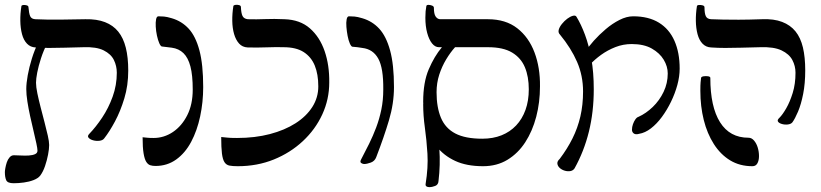

<svg xmlns="http://www.w3.org/2000/svg" viewBox="-37 -671 3375 789"><path d="M391 -102Q385 -94 371.5 -92.5Q358 -91 345.5 -94.5Q333 -98 327 -105Q321 -112 330 -121Q357 -149 383 -188Q409 -227 426 -274Q443 -321 443 -372Q443 -400 431 -424.5Q419 -449 389 -464Q359 -479 306 -477Q263 -476 228.5 -475Q194 -474 165 -474Q136 -474 109 -476Q88 -477 74 -491.5Q60 -506 53.5 -530.5Q47 -555 46.5 -585Q46 -615 51 -646Q52 -650 59 -650.5Q66 -651 73 -649Q80 -647 80 -641Q82 -616 87 -604.5Q92 -593 108 -592Q132 -591 157 -590.5Q182 -590 219 -590.5Q256 -591 314 -592Q361 -593 394.5 -580Q428 -567 449 -541Q470 -515 480 -475Q490 -435 490 -381Q490 -320 474 -267Q458 -214 435.5 -172Q413 -130 391 -102ZM19 82Q-6 82 -11.5 69.5Q-17 57 -17 36Q-17 31 -15 19.5Q-13 8 -9 -4Q-5 -16 2.5 -24.5Q10 -33 20 -33Q33 -33 49.5 -32Q66 -31 81.5 -32Q97 -33 107 -37.5Q117 -42 117 -52Q117 -60 112.5 -81.5Q108 -103 101 -132Q94 -161 87 -193Q80 -225 75.5 -254Q71 -283 71 -305Q71 -329 77 -362Q83 -395 94 -430.5Q105 -466 120 -496L159 -497Q142 -464 131.5 -431.5Q121 -399 116 -373Q111 -347 111 -331Q111 -314 116.5 -287.5Q122 -261 130 -230Q138 -199 146 -168.5Q154 -138 159.5 -113.5Q165 -89 165 -75Q165 -59 160.5 -35.5Q156 -12 148 11.5Q140 35 128 51Q119 62 101 69Q83 76 61 79Q39 82 19 82Z M669 -475 628 -480Q623 -481 617.5 -493.5Q612 -506 608 -524.5Q604 -543 603 -561.5Q602 -580 604.5 -592Q607 -604 614 -604Q625 -604 637 -603Q649 -602 669 -596Q710 -584 738.5 -553Q767 -522 782.5 -464Q798 -406 798 -313Q798 -251 785.5 -192.5Q773 -134 748.5 -88Q724 -42 687 -15.5Q650 11 602 11Q590 11 580.5 8Q571 5 564 -6Q557 -17 553 -41Q549 -65 549 -107Q559 -106 568.5 -105Q578 -104 594 -104Q637 -104 673.5 -128.5Q710 -153 732.5 -197.5Q755 -242 755 -303Q755 -362 745.5 -398Q736 -434 717 -452.5Q698 -471 669 -475Z M940 12Q919 12 906 9.5Q893 7 885.5 -4.5Q878 -16 875 -40.5Q872 -65 872 -108Q886 -107 897 -105.5Q908 -104 937 -104Q1011 -104 1072 -120Q1133 -136 1177.5 -164.5Q1222 -193 1246.5 -231.5Q1271 -270 1271 -316Q1271 -366 1256.5 -401.5Q1242 -437 1211 -457Q1180 -477 1128 -477Q1100 -478 1060 -476.5Q1020 -475 981 -476Q959 -477 945.5 -492Q932 -507 925 -531Q918 -555 917.5 -585Q917 -615 922 -646Q923 -650 930.5 -651Q938 -652 945.5 -650Q953 -648 953 -642Q954 -617 959.5 -605.5Q965 -594 981 -592Q1017 -591 1053 -592.5Q1089 -594 1132 -592Q1196 -590 1236.5 -554.5Q1277 -519 1297 -461Q1317 -403 1316 -332Q1316 -263 1287.5 -201Q1259 -139 1207.5 -91Q1156 -43 1088 -15.5Q1020 12 940 12Z M1459 3Q1454 3 1447.5 -1Q1441 -5 1447 -16Q1464 -48 1480 -80.5Q1496 -113 1509 -147.5Q1522 -182 1530 -220.5Q1538 -259 1538 -303Q1539 -391 1517.5 -430Q1496 -469 1452 -474Q1442 -476 1432 -477Q1422 -478 1411 -479Q1406 -480 1400.5 -492.5Q1395 -505 1391.5 -523.5Q1388 -542 1386.5 -560.5Q1385 -579 1387.5 -591.5Q1390 -604 1397 -604Q1408 -604 1420 -603Q1432 -602 1452 -596Q1493 -584 1521.5 -553Q1550 -522 1566 -464Q1582 -406 1582 -313Q1582 -246 1561.5 -177Q1541 -108 1509 -25Q1503 -9 1487 -3Q1471 3 1459 3Z M1748 -259Q1749 -230 1756.5 -177Q1764 -124 1768.5 -59Q1773 6 1765 73Q1764 88 1751.5 93Q1739 98 1727 98Q1720 98 1715.5 95Q1711 92 1712 85Q1723 17 1719.5 -39.5Q1716 -96 1709 -146Q1702 -196 1702 -243ZM1948 12Q1880 12 1833 -10Q1786 -32 1757 -69.5Q1728 -107 1715 -154.5Q1702 -202 1702 -253Q1702 -333 1725 -386.5Q1748 -440 1779 -477H1767Q1751 -477 1738.5 -492.5Q1726 -508 1718.5 -535.5Q1711 -563 1711 -598Q1711 -614 1712 -624.5Q1713 -635 1715 -646Q1716 -651 1723.5 -651Q1731 -651 1738.5 -648Q1746 -645 1746 -639Q1746 -614 1753 -603.5Q1760 -593 1771 -592Q1821 -592 1871.5 -592Q1922 -592 1968 -592Q2041 -592 2088.5 -555Q2136 -518 2159.5 -455.5Q2183 -393 2182 -316Q2182 -250 2166.5 -191Q2151 -132 2121.5 -86.5Q2092 -41 2048.5 -14.5Q2005 12 1948 12ZM1945 -101Q1989 -101 2024 -115Q2059 -129 2084 -155.5Q2109 -182 2122.5 -219.5Q2136 -257 2136 -304Q2136 -356 2120 -394.5Q2104 -433 2067.5 -455Q2031 -477 1969 -477H1833Q1814 -456 1796.5 -427Q1779 -398 1768 -364Q1757 -330 1757 -292Q1757 -230 1775 -187Q1793 -144 1834 -122.5Q1875 -101 1945 -101Z M2589 -121Q2575 -117 2567.5 -122.5Q2560 -128 2560 -138Q2560 -149 2564 -160.5Q2568 -172 2574 -180.5Q2580 -189 2587 -191Q2618 -205 2645.5 -231.5Q2673 -258 2690 -293.5Q2707 -329 2707 -369Q2707 -398 2690.5 -425.5Q2674 -453 2641.5 -471.5Q2609 -490 2559 -490Q2524 -490 2492 -477.5Q2460 -465 2433 -445.5Q2406 -426 2386 -404Q2381 -399 2375 -404.5Q2369 -410 2365 -419.5Q2361 -429 2360 -435Q2359 -442 2370.5 -461Q2382 -480 2403.5 -504Q2425 -528 2452 -551Q2479 -574 2508.5 -589Q2538 -604 2565 -604Q2628 -604 2670.5 -578Q2713 -552 2734.5 -503.5Q2756 -455 2756 -389Q2756 -357 2746.5 -322Q2737 -287 2720.5 -253Q2704 -219 2683 -190.5Q2662 -162 2638 -143.5Q2614 -125 2589 -121ZM2324 21Q2318 30 2307 32Q2296 34 2284 30.5Q2272 27 2263.5 19.5Q2255 12 2253.5 2Q2252 -8 2263 -18Q2294 -59 2315.5 -102Q2337 -145 2348 -192.5Q2359 -240 2359 -295Q2359 -360 2334.5 -416.5Q2310 -473 2264 -529Q2256 -537 2259 -548.5Q2262 -560 2272 -572.5Q2282 -585 2294 -594Q2306 -603 2317 -606Q2328 -609 2332 -602Q2351 -571 2367 -528Q2383 -485 2393 -429.5Q2403 -374 2403 -304Q2403 -211 2383 -130Q2363 -49 2324 21Z M3219 -168Q3213 -161 3200.5 -159.5Q3188 -158 3176 -161.5Q3164 -165 3160 -171.5Q3156 -178 3166 -187Q3179 -200 3194 -226Q3209 -252 3220.5 -289Q3232 -326 3232 -372Q3232 -400 3219 -424.5Q3206 -449 3174.5 -464Q3143 -479 3087 -477Q3044 -476 3008.5 -475Q2973 -474 2943 -474Q2913 -474 2885 -476Q2864 -477 2850 -491.5Q2836 -506 2829.5 -530.5Q2823 -555 2822.5 -585Q2822 -615 2827 -646Q2828 -650 2835.5 -650.5Q2843 -651 2850.5 -649Q2858 -647 2858 -641Q2858 -616 2863.5 -604.5Q2869 -593 2885 -592Q2909 -591 2935 -590.5Q2961 -590 2998.5 -590Q3036 -590 3095 -592Q3143 -594 3177 -581Q3211 -568 3232 -542Q3253 -516 3262.5 -476Q3272 -436 3272 -382Q3272 -328 3263.5 -285Q3255 -242 3242.5 -212.5Q3230 -183 3219 -168ZM3055 12Q3003 12 2963.5 -12Q2924 -36 2896.5 -79Q2869 -122 2855 -178Q2841 -234 2841 -298Q2841 -323 2842 -332.5Q2843 -342 2844 -351Q2845 -356 2854.5 -357.5Q2864 -359 2873 -357.5Q2882 -356 2882 -351Q2882 -232 2922 -168.5Q2962 -105 3039 -105Q3052 -105 3062 -93Q3072 -81 3077 -64Q3082 -47 3082 -29.5Q3082 -12 3075.5 0Q3069 12 3055 12Z"/></svg>

Font: Noto Rashi Hebrew
Style: Regular
Weight: 400
Version: Version 1.006